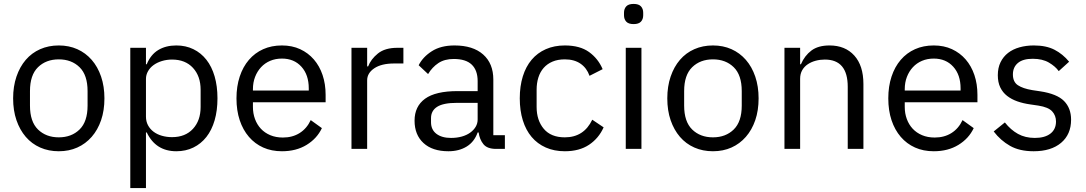

<svg xmlns="http://www.w3.org/2000/svg" viewBox="-20 -760 5543 980"><path d="M280 12Q228 12 185 -7Q142 -26 111.5 -61.5Q81 -97 64 -146.5Q47 -196 47 -258Q47 -319 64 -369Q81 -419 111.5 -454.5Q142 -490 185 -509Q228 -528 280 -528Q332 -528 374.5 -509Q417 -490 448 -454.5Q479 -419 496 -369Q513 -319 513 -258Q513 -196 496 -146.5Q479 -97 448 -61.5Q417 -26 374.5 -7Q332 12 280 12ZM280 -59Q345 -59 386 -99Q427 -139 427 -221V-295Q427 -377 386 -417Q345 -457 280 -457Q215 -457 174 -417Q133 -377 133 -295V-221Q133 -139 174 -99Q215 -59 280 -59Z M645 -516H725V-432H729Q749 -481 787.5 -504.5Q826 -528 880 -528Q928 -528 967 -509Q1006 -490 1033.5 -455Q1061 -420 1075.5 -370Q1090 -320 1090 -258Q1090 -196 1075.5 -146Q1061 -96 1033.5 -61Q1006 -26 967 -7Q928 12 880 12Q775 12 729 -84H725V200H645ZM858 -60Q926 -60 965 -102.5Q1004 -145 1004 -214V-302Q1004 -371 965 -413.5Q926 -456 858 -456Q831 -456 806.5 -448.5Q782 -441 764 -428Q746 -415 735.5 -396.5Q725 -378 725 -357V-165Q725 -140 735.5 -120.5Q746 -101 764 -87.5Q782 -74 806.5 -67Q831 -60 858 -60Z M1419 12Q1366 12 1323.5 -7Q1281 -26 1250.5 -61.5Q1220 -97 1203.5 -146.5Q1187 -196 1187 -258Q1187 -319 1203.5 -369Q1220 -419 1250.5 -454.5Q1281 -490 1323.5 -509Q1366 -528 1419 -528Q1471 -528 1512 -509Q1553 -490 1582 -456.5Q1611 -423 1626.5 -377Q1642 -331 1642 -276V-238H1271V-214Q1271 -181 1281.5 -152.5Q1292 -124 1311.5 -103Q1331 -82 1359.5 -70Q1388 -58 1424 -58Q1473 -58 1509.5 -81Q1546 -104 1566 -147L1623 -106Q1598 -53 1545 -20.5Q1492 12 1419 12ZM1419 -461Q1386 -461 1359 -449.5Q1332 -438 1312.5 -417Q1293 -396 1282 -367.5Q1271 -339 1271 -305V-298H1556V-309Q1556 -378 1518.5 -419.5Q1481 -461 1419 -461Z M1774 0V-516H1854V-421H1859Q1873 -458 1909 -487Q1945 -516 2008 -516H2039V-436H1992Q1927 -436 1890.5 -411.5Q1854 -387 1854 -350V0Z M2512 0Q2467 0 2447.5 -24Q2428 -48 2423 -84H2418Q2401 -36 2362 -12Q2323 12 2269 12Q2187 12 2141.5 -30Q2096 -72 2096 -144Q2096 -217 2149.5 -256Q2203 -295 2316 -295H2418V-346Q2418 -401 2388 -430Q2358 -459 2296 -459Q2249 -459 2217.5 -438Q2186 -417 2165 -382L2117 -427Q2138 -469 2184 -498.5Q2230 -528 2300 -528Q2394 -528 2446 -482Q2498 -436 2498 -354V-70H2557V0ZM2282 -56Q2312 -56 2337 -63Q2362 -70 2380 -83Q2398 -96 2408 -113Q2418 -130 2418 -150V-235H2312Q2243 -235 2211.5 -215Q2180 -195 2180 -157V-136Q2180 -98 2207.5 -77Q2235 -56 2282 -56Z M2863 12Q2809 12 2766 -7Q2723 -26 2693.5 -61Q2664 -96 2648.5 -146Q2633 -196 2633 -258Q2633 -320 2648.5 -370Q2664 -420 2693.5 -455Q2723 -490 2766 -509Q2809 -528 2863 -528Q2940 -528 2986.5 -494.5Q3033 -461 3056 -407L2989 -373Q2975 -413 2943 -435Q2911 -457 2863 -457Q2827 -457 2800 -445.5Q2773 -434 2755 -413.5Q2737 -393 2728 -364.5Q2719 -336 2719 -302V-214Q2719 -146 2755.5 -102.5Q2792 -59 2863 -59Q2960 -59 3003 -149L3061 -110Q3036 -54 2986.5 -21Q2937 12 2863 12Z M3214 -637Q3188 -637 3176.5 -649.5Q3165 -662 3165 -682V-695Q3165 -715 3176.5 -727.5Q3188 -740 3214 -740Q3240 -740 3251.5 -727.5Q3263 -715 3263 -695V-682Q3263 -662 3251.5 -649.5Q3240 -637 3214 -637ZM3174 -516H3254V0H3174Z M3619 12Q3567 12 3524 -7Q3481 -26 3450.5 -61.5Q3420 -97 3403 -146.5Q3386 -196 3386 -258Q3386 -319 3403 -369Q3420 -419 3450.5 -454.5Q3481 -490 3524 -509Q3567 -528 3619 -528Q3671 -528 3713.5 -509Q3756 -490 3787 -454.5Q3818 -419 3835 -369Q3852 -319 3852 -258Q3852 -196 3835 -146.5Q3818 -97 3787 -61.5Q3756 -26 3713.5 -7Q3671 12 3619 12ZM3619 -59Q3684 -59 3725 -99Q3766 -139 3766 -221V-295Q3766 -377 3725 -417Q3684 -457 3619 -457Q3554 -457 3513 -417Q3472 -377 3472 -295V-221Q3472 -139 3513 -99Q3554 -59 3619 -59Z M3984 0V-516H4064V-432H4068Q4087 -476 4121.5 -502Q4156 -528 4214 -528Q4294 -528 4340.5 -476.5Q4387 -425 4387 -331V0H4307V-317Q4307 -456 4190 -456Q4166 -456 4143.5 -450Q4121 -444 4103 -432Q4085 -420 4074.5 -401.5Q4064 -383 4064 -358V0Z M4746 12Q4693 12 4650.5 -7Q4608 -26 4577.5 -61.5Q4547 -97 4530.5 -146.5Q4514 -196 4514 -258Q4514 -319 4530.5 -369Q4547 -419 4577.5 -454.5Q4608 -490 4650.5 -509Q4693 -528 4746 -528Q4798 -528 4839 -509Q4880 -490 4909 -456.5Q4938 -423 4953.5 -377Q4969 -331 4969 -276V-238H4598V-214Q4598 -181 4608.5 -152.5Q4619 -124 4638.5 -103Q4658 -82 4686.5 -70Q4715 -58 4751 -58Q4800 -58 4836.5 -81Q4873 -104 4893 -147L4950 -106Q4925 -53 4872 -20.5Q4819 12 4746 12ZM4746 -461Q4713 -461 4686 -449.5Q4659 -438 4639.5 -417Q4620 -396 4609 -367.5Q4598 -339 4598 -305V-298H4883V-309Q4883 -378 4845.5 -419.5Q4808 -461 4746 -461Z M5256 12Q5184 12 5135.5 -15.5Q5087 -43 5052 -89L5109 -135Q5139 -97 5176 -76.5Q5213 -56 5262 -56Q5313 -56 5341.5 -78Q5370 -100 5370 -140Q5370 -170 5350.5 -191.5Q5331 -213 5280 -221L5239 -227Q5203 -232 5173 -242.5Q5143 -253 5120.5 -270.5Q5098 -288 5085.5 -314Q5073 -340 5073 -376Q5073 -414 5087 -442.5Q5101 -471 5125.5 -490Q5150 -509 5184 -518.5Q5218 -528 5257 -528Q5320 -528 5362.5 -506Q5405 -484 5437 -445L5384 -397Q5367 -421 5334 -440.5Q5301 -460 5251 -460Q5201 -460 5175.5 -438.5Q5150 -417 5150 -380Q5150 -342 5175.5 -325Q5201 -308 5249 -300L5289 -294Q5375 -281 5411 -244.5Q5447 -208 5447 -149Q5447 -74 5396 -31Q5345 12 5256 12Z"/></svg>

Font: IBM Plex Thai
Style: Regular
Weight: 400
Designer: Mike Abbink, Paul van der Laan, Pieter van Rosmalen, Ben Mitchell, Mark Frömberg
Foundry: Bold Monday
Version: Version 1.0